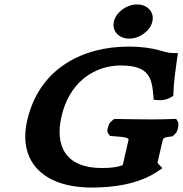

<svg xmlns="http://www.w3.org/2000/svg" viewBox="-20 -835 824 865"><path d="M562 -661C609.4 -661 656.8 -696 666.5 -738C676.2 -780 644.9 -815 597.6 -815C550.3 -815 502.8 -780 493.1 -738C483.4 -696 514.7 -661 562 -661ZM102.7 -293.1C61.3 -114.1 166.7 10 394.7 10C406.2 10 417.5 9.8 428.6 9.3C537 5.2 624.9 -19.1 686.3 -60.4L711.7 -77.5L694.7 -95.1C690.8 -99 689.6 -101.4 689.5 -101.7L689.5 -101.9L712.4 -200.8C715.2 -213.2 721.3 -216.9 746.5 -219.5L756.7 -220.6L764.8 -227.7C781.4 -242.3 782.1 -257.6 783.2 -268.6C783.8 -274.6 785.1 -281.8 779.3 -290.5L773.5 -299.4L761.1 -299C734 -298 703.1 -297 667.1 -297C628.2 -297 555.2 -298 508.4 -299L494.9 -299.3L484.2 -290.7C472 -281.2 470.4 -273.1 468.2 -266.6C464.9 -256.6 459.1 -243.2 470.1 -229.7L476 -222.4L487.6 -221.7C551.9 -217.4 561 -212.9 558.9 -203.7L532.8 -90.8C510.3 -82.5 483 -78 438.7 -78C275.8 -78 226.2 -176.9 257.2 -310.8C291.6 -460.1 394.9 -528.8 497.7 -538.7C506.4 -539.6 515.2 -540 524 -540C653.6 -540 664.3 -482.4 671.1 -402.2L672.5 -385.5L691.6 -384.1C698.9 -383.5 706.9 -383.4 715.7 -384.6C724.4 -385.9 733.9 -388.4 743.7 -393.6L760.9 -402.6L761.5 -419.9C762.6 -458.1 768.6 -505.4 778.2 -573.2L781.5 -596H758.6C713.9 -596 686.5 -625 557.1 -625C363.9 -625 158.6 -535.3 102.7 -293.1Z"/></svg>

Font: Linux Libertine Mono O 
Style: Mono Bold Oblique
Weight: 400
Italic angle: -13°
Designer: Philipp H. Poll
Foundry: Philipp H. Poll
Version: Version 5.1.7